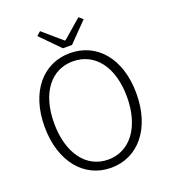

<svg xmlns="http://www.w3.org/2000/svg" viewBox="-166 -1054 1057 1189"><g transform="rotate(-20 363.0 -460.0)"><path d="M362 13C540 13 665 -135 665 -367C665 -598 540 -742 362 -742C186 -742 60 -598 60 -367C60 -135 186 13 362 13ZM362 -41C218 -41 123 -169 123 -367C123 -565 218 -688 362 -688C507 -688 603 -565 603 -367C603 -169 507 -41 362 -41ZM333 -785H393L515 -910L489 -933L365 -826H360L236 -933L210 -910Z"/></g></svg>

Font: Noto Sans CJK KR Light
Style: Regular
Weight: 300
Designer: Ryoko NISHIZUKA (kana & ideographs); Paul D. Hunt (Latin, Greek & Cyrillic); Wenlong ZHANG (bopomofo); Sandoll Communica
Foundry: Adobe Systems Incorporated
Version: Version 1.004;PS 1.004;hotconv 1.0.82;makeotf.lib2.5.63406